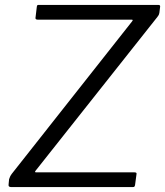

<svg xmlns="http://www.w3.org/2000/svg" viewBox="-20 -762 672 782"><path d="M26 0Q20 0 17 -2.5Q14 -5 15 -11L17 -32Q19 -38 21 -42.5Q23 -47 28 -54L518 -675Q521 -679 520.5 -680.5Q520 -682 515 -682H133Q122 -682 125 -693L130 -735Q131 -740 132.5 -741Q134 -742 137 -742H625Q634 -742 632 -733L629 -709Q628 -704 626.5 -701Q625 -698 621 -693L126 -68Q119 -60 127 -60H528Q532 -60 534.5 -58.5Q537 -57 536 -53L530 -8Q529 -4 527.5 -2Q526 0 520 0H26Z"/></svg>

Font: Libre Franklin Thin Light
Style: Italic
Weight: 300
Italic angle: -8°
Version: Version 3.000